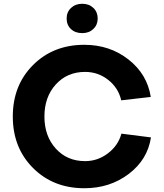

<svg xmlns="http://www.w3.org/2000/svg" viewBox="-20 -975 870 1020"><path d="M625 -265 782 -245Q764 -127 664 -51Q564 25 428 25Q263 25 155.5 -82.5Q48 -190 48 -356Q48 -522 155.5 -629.5Q263 -737 428 -737Q563 -737 662.5 -659Q762 -581 781 -460L624 -442Q609 -508 555 -550.5Q501 -593 432 -593Q337 -593 276.5 -526.5Q216 -460 216 -356Q216 -252 276.5 -185.5Q337 -119 432 -119Q499 -119 553.5 -160.5Q608 -202 625 -265ZM417 -799Q380 -799 357 -820.5Q334 -842 334 -877Q334 -911 357.5 -933Q381 -955 417 -955Q453 -955 476 -933Q499 -911 499 -877Q499 -843 476 -821Q453 -799 417 -799Z"/></svg>

Font: Metropolitano
Style: Bold
Weight: 700
Designer: Fonts by Alex Slobzheninov & Chris M. Simpson / Changes by Cristiano Sobral
Foundry: Fonts by Alex Slobzheninov & Chris M. Simpson / Changes by Cristiano Sobral
Version: Version 1.00;August 30, 2020;FontCreator 13.0.0.2681 64-bit